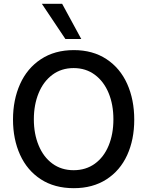

<svg xmlns="http://www.w3.org/2000/svg" viewBox="-20 -977 772 1004"><path d="M48 -352Q48 -455 85 -537.5Q122 -620 194 -667.5Q266 -715 366 -715Q465 -715 536.5 -668Q608 -621 645 -538.5Q682 -456 682 -351Q682 -247 645 -166Q608 -85 536.5 -39Q465 7 366 7Q265 7 193.5 -39.5Q122 -86 85 -167.5Q48 -249 48 -352ZM182 -217Q207 -156 254 -121.5Q301 -87 365 -87Q429 -87 476 -121Q523 -155 548 -215.5Q573 -276 573 -353Q573 -430 548 -490.5Q523 -551 476 -586Q429 -621 365 -621Q301 -621 254 -586Q207 -551 182 -490Q157 -429 157 -353Q157 -277 182 -217ZM199 -957H305L405 -773H322Z"/></svg>

Font: Lopes Sans Medium
Style: Regular
Weight: 500
Designer: Gabriel Lam, Diego Maldonado
Foundry: TypeRant, Foresti Design
Version: Version 4.000